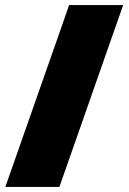

<svg xmlns="http://www.w3.org/2000/svg" viewBox="-20 -733 504 753"><path d="M1 0Q20.5 -55.5 38.8 -107.8Q57 -160 81 -228L168 -476Q193 -546.5 212 -601Q231 -655.5 251 -713H463Q449.5 -674.5 436.8 -638.2Q424 -602 410 -562.2Q396 -522.5 379 -473.5L293 -228Q269 -160 250.8 -107.8Q232.5 -55.5 213 0Z"/></svg>

Font: Commissioner Thin Black
Style: Regular
Weight: 900
Version: Version 1.000